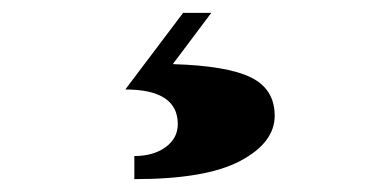

<svg xmlns="http://www.w3.org/2000/svg" viewBox="-20 -26 589 300"><path d="M257.8 168Q257.8 113.8 175.8 113.8L266.1 -5.9H310.1L250 74.2Q335 76.7 372.1 95Q409.2 113.3 409.2 154.8Q409.2 196.8 355.7 225.3Q302.2 253.9 189.9 253.9V217.8Q219.7 217.8 238.8 203.9Q257.8 189.9 257.8 168Z"/></svg>

Font: Copperplate CC
Style: Bold
Weight: 700
Designer: indestructible type*
Foundry: Cowboy Collective
Version: Version 1.000